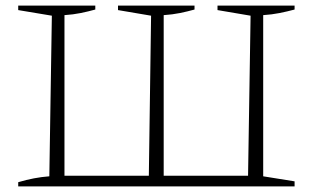

<svg xmlns="http://www.w3.org/2000/svg" viewBox="-20 -665 1118 685"><path d="M1031 -631Q1005 -624 977.5 -618.5Q950 -613 919 -611V-36L1031 -18V0H45V-15Q102 -32 156 -36L165 -609L45 -629V-645H320V-631Q295 -624 268 -618.5Q241 -613 210 -611V-38H511L519 -609L401 -629V-645H674V-631Q649 -624 622 -618.5Q595 -613 564 -611V-38H865L874 -609L756 -629V-645H1031Z"/></svg>

Font: Piazzolla ExtraLight
Style: Regular
Weight: 200
Designer: Juan Pablo del Peral
Foundry: Huerta Tipografica
Version: Version 1.330